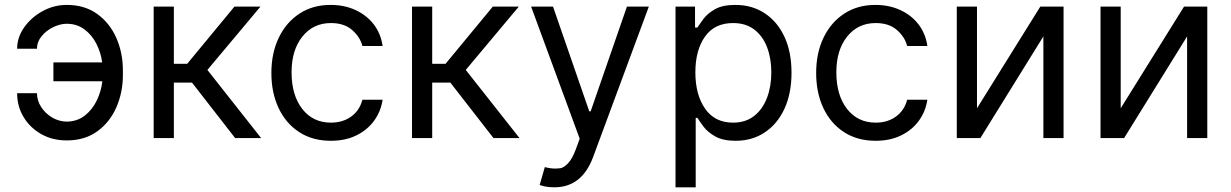

<svg xmlns="http://www.w3.org/2000/svg" viewBox="-20 -573 5108 797"><path d="M257.1 9.9Q197.4 9.9 150.9 -16.5Q104.4 -43 77.8 -87.4Q51.1 -131.7 51.1 -186.1H133.5Q133.5 -155.2 151.1 -128.4Q168.7 -101.6 196.9 -85Q225.1 -68.5 257.1 -68.2Q300.1 -68.5 331.7 -93Q363.3 -117.5 381.7 -155.9Q400.2 -194.2 404.8 -235.8H201.7V-313.9H404.1Q398.8 -354.8 380.1 -391.3Q361.5 -427.9 330.6 -451Q299.7 -474.1 257.1 -474.4Q228.7 -474.1 200.1 -459.9Q171.5 -445.7 152.5 -422.4Q133.5 -399.1 133.5 -370.7H51.1Q51.1 -418 80.4 -459.5Q109.7 -501.1 156.8 -526.8Q203.8 -552.6 257.1 -552.6Q331.7 -552.6 383.7 -514.9Q435.7 -477.3 462.9 -415.5Q490.1 -353.7 490.1 -281.2V-261.4Q490.1 -189.3 462.9 -127.3Q435.7 -65.3 383.7 -27.7Q331.7 9.9 257.1 9.9Z M1063.9 0H956L777 -230.1H701.7V0H617.9V-545.5H701.7V-308.2H757.1L953.1 -545.5H1061.1L840.9 -282.7Z M1353.7 11.4Q1277 11.4 1221.6 -24.9Q1166.2 -61.1 1136.4 -124.6Q1106.5 -188.2 1106.5 -269.9Q1106.5 -353 1137.3 -416.7Q1168 -480.5 1223.2 -516.5Q1278.4 -552.6 1352.3 -552.6Q1409.8 -552.6 1456 -531.2Q1502.1 -509.9 1531.6 -471.6Q1561.1 -433.2 1568.2 -382.1H1484.4Q1474.8 -419.4 1441.9 -448.3Q1409.1 -477.3 1353.7 -477.3Q1280.2 -477.3 1235.3 -421.3Q1190.3 -365.4 1190.3 -272.7Q1190.3 -177.9 1234.7 -120.9Q1279.1 -63.9 1353.7 -63.9Q1402.7 -63.9 1437.7 -89.1Q1472.7 -114.3 1484.4 -159.1H1568.2Q1561.1 -110.8 1533.2 -72.3Q1505.3 -33.7 1459.7 -11.2Q1414.1 11.4 1353.7 11.4Z M2136.4 0H2028.4L1849.4 -230.1H1774.1V0H1690.3V-545.5H1774.1V-308.2H1829.5L2025.6 -545.5H2133.5L1913.4 -282.7Z M2281.2 204.5Q2259.9 204.5 2243.3 201.2Q2226.6 197.8 2220.2 194.6L2241.5 120.7Q2265.6 126.8 2285.2 126.8Q2290.5 126.8 2304.7 125.5Q2318.9 124.3 2337.2 105.6Q2355.5 87 2370.7 45.5L2386.4 2.8L2184.7 -545.5H2275.6L2426.1 -110.8H2431.8L2582.4 -545.5H2673.3L2441.8 79.5Q2395.2 204.5 2281.2 204.5Z M2867.9 204.5H2784.1V-545.5H2865.1V-458.8H2875Q2884.2 -473 2900.7 -495.2Q2917.3 -517.4 2948.3 -535Q2979.4 -552.6 3032.7 -552.6Q3101.6 -552.6 3154.1 -518.1Q3206.7 -483.7 3236.2 -420.5Q3265.6 -357.2 3265.6 -271.3Q3265.6 -184.7 3236.2 -121.3Q3206.7 -57.9 3154.5 -23.3Q3102.3 11.4 3034.1 11.4Q2981.5 11.4 2949.9 -6.2Q2918.3 -23.8 2901.3 -46.3Q2884.2 -68.9 2875 -83.8H2867.9ZM3022.7 -63.9Q3075.3 -63.9 3110.6 -91.8Q3146 -119.7 3163.9 -167.1Q3181.8 -214.5 3181.8 -272.7Q3181.8 -330.3 3164.2 -376.6Q3146.7 -422.9 3111.3 -450.1Q3076 -477.3 3022.7 -477.3Q2946 -477.3 2906.2 -420.8Q2866.5 -364.3 2866.5 -272.7Q2866.5 -180 2906.8 -122Q2947.1 -63.9 3022.7 -63.9Z M3615.1 11.4Q3538.4 11.4 3483 -24.9Q3427.6 -61.1 3397.7 -124.6Q3367.9 -188.2 3367.9 -269.9Q3367.9 -353 3398.6 -416.7Q3429.3 -480.5 3484.6 -516.5Q3539.8 -552.6 3613.6 -552.6Q3671.2 -552.6 3717.3 -531.2Q3763.5 -509.9 3793 -471.6Q3822.4 -433.2 3829.5 -382.1H3745.7Q3736.2 -419.4 3703.3 -448.3Q3670.5 -477.3 3615.1 -477.3Q3541.5 -477.3 3496.6 -421.3Q3451.7 -365.4 3451.7 -272.7Q3451.7 -177.9 3496.1 -120.9Q3540.5 -63.9 3615.1 -63.9Q3664.1 -63.9 3699 -89.1Q3734 -114.3 3745.7 -159.1H3829.5Q3822.4 -110.8 3794.6 -72.3Q3766.7 -33.7 3721.1 -11.2Q3675.4 11.4 3615.1 11.4Z M4394.9 0H4311.1V-421.9L4049.7 0H3951.7V-545.5H4035.5V-123.6L4298.3 -545.5H4394.9Z M4991.5 0H4907.7V-421.9L4646.3 0H4548.3V-545.5H4632.1V-123.6L4894.9 -545.5H4991.5Z"/></svg>

Font: Linik Sans
Style: Regular
Weight: 400
Designer: Rasmus Andersson (font), Marc Monis (original base), Kil Hyung-jin (Pretendard portions), Cristiano Sobral (main changes
Foundry: rsms
Version: Version 3.018;May 31, 2022;FontCreator 14.0.0.2814 64-bit; t